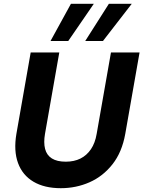

<svg xmlns="http://www.w3.org/2000/svg" viewBox="-20 -975 752 1007"><path d="M299 12Q213 12 155.5 -22Q98 -56 74.5 -120Q51 -184 66 -273L141 -700H291L216 -273Q208 -227 216.5 -194Q225 -161 252 -144Q279 -127 325 -127Q369 -127 402 -143.5Q435 -160 457 -192.5Q479 -225 487 -273L562 -700H712L637 -273Q620 -177 570 -113.5Q520 -50 449.5 -19Q379 12 299 12ZM427 -760 551 -955H671L520 -760ZM245 -760 352 -955H472L338 -760Z"/></svg>

Font: DM Sans 17pt Black
Style: Italic
Weight: 900
Italic angle: -10°
Version: Version 4.004;gftools[0.9.30]